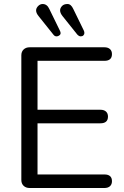

<svg xmlns="http://www.w3.org/2000/svg" viewBox="-20 -942 622 962"><path d="M502.9 -67.9Q541 -67.9 541 -34.2Q541 -18.1 531 -9Q521 0 502.9 0H128.9Q109.9 0 98.4 -11Q86.9 -22 86.9 -40V-665Q86.9 -683.1 98.4 -694.1Q109.9 -705.1 128.9 -705.1H502.9Q521 -705.1 531 -696Q541 -687 541 -670.9Q541 -637.2 502.9 -637.2H168V-392.1H482.9Q501 -392.1 511 -383.1Q521 -374 521 -357.9Q521 -324.2 482.9 -324.2H168V-67.9ZM347.2 -897 399.9 -789.1Q402.8 -783.2 402.8 -776.6Q402.8 -770 397.9 -764.9Q393.1 -759.8 384.5 -759.8Q376 -759.8 367.2 -769L293 -861.8Q270 -891.1 291.5 -912.6Q300.8 -921.9 318.4 -921.9Q335.9 -921.9 347.2 -897ZM193.8 -921.9Q215.8 -921.9 227.1 -897L279.8 -789.1Q287.6 -773.9 279.8 -766.8Q272 -759.8 262.9 -759.8Q253.9 -759.8 247.1 -769L172.9 -861.8Q149.4 -891.1 171.9 -912.6Q181.6 -921.9 193.8 -921.9Z"/></svg>

Font: Nunito-Regular
Style: Regular
Weight: 400
Designer: Vernon Adams
Foundry: newtypography
Version: Version 3.000